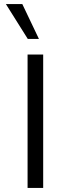

<svg xmlns="http://www.w3.org/2000/svg" viewBox="-20 -927 349 947"><path d="M116 -658H193V0H116ZM90 -907 172 -735H117L9 -907Z"/></svg>

Font: QiushuiShotai Bright
Style: Regular
Weight: 400
Designer: Christian Thalmann (Catharsis Fonts)
Version: Version 1.250;